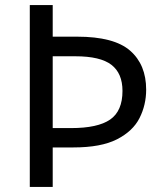

<svg xmlns="http://www.w3.org/2000/svg" viewBox="-20 -734 645 754"><path d="M554 -382Q554 -322 528 -270.5Q502 -219 439.5 -187Q377 -155 268 -155H187V0H97V-714H187V-590H283Q428 -590 491 -535Q554 -480 554 -382ZM259 -231Q364 -231 412.5 -264.5Q461 -298 461 -377Q461 -446 417.5 -479.5Q374 -513 276 -513H187V-231Z"/></svg>

Font: Go Noto Current
Style: Regular
Weight: 400
Designer: Monotype Design Team
Foundry: Monotype Imaging Inc.
Version: Version 2.007; ttfautohint (v1.8) -l 8 -r 50 -G 200 -x 14 -D